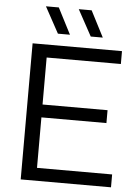

<svg xmlns="http://www.w3.org/2000/svg" viewBox="-62 -993 749 1040"><g transform="rotate(5 313.0 -473.0)"><path d="M173 -70H581.5V0H90.5V-740H576.5V-670H173V-414.5H526.5V-344.5H173ZM222.5 -804 145 -946H215L288 -804ZM401 -804 323.5 -946H393.5L466.5 -804Z"/></g></svg>

Font: Encode Sans Semi Expanded
Style: Regular
Weight: 400
Width: 6
Designer: Multiple Designers
Foundry: Impallari Type
Version: Version 2.000